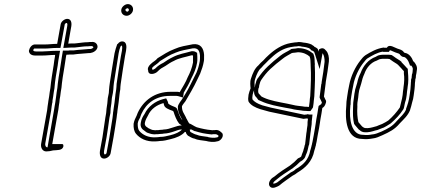

<svg xmlns="http://www.w3.org/2000/svg" viewBox="-20 -696 2055 937"><path d="M121 -448C122 -433 134 -425 152 -425H186C207 -425 227 -428 249 -428L248 -419C246 -410 244 -395 242 -379C236 -344 229 -299 226 -267C224 -253 221 -240 220 -227L216 -203L215 -195C213 -182 211 -170 210 -158L181 4C177 24 187 43 206 43C217 43 228 41 239 38C259 36 283 39 289 20C290 12 289 7 283 7H235L265 -162C266 -173 268 -185 270 -198C270 -206 272 -216 274 -227C275 -241 278 -254 280 -268C281 -280 283 -298 286 -318C289 -334 291 -351 294 -367C297 -388 300 -408 302 -419L304 -429C309 -429 314 -429 320 -430H338C365 -434 387 -434 414 -437H420C435 -439 453 -449 456 -466C457 -481 444 -494 426 -491C420 -491 414 -491 409 -490C391 -490 374 -487 355 -485C353 -485 349 -484 345 -484H329L313 -483L328 -568C331 -587 326 -604 308 -604C295 -604 278 -591 276 -577L259 -482C237 -482 219 -479 199 -479H148C134 -477 124 -463 121 -448ZM142 -451C144 -457 147 -459 147 -459H196C218 -459 235 -462 255 -462H275L296 -577C296 -579 302 -584 304 -584C306 -584 311 -583 308 -568L289 -462L327 -464H342C347 -464 351 -465 352 -465H353C373 -467 390 -470 406 -470H408H410C412 -470 416 -471 422 -471H424H425C429 -472 435 -469 436 -465C435 -463 430 -458 422 -457H417H416C391 -454 367 -454 339 -450H321H320C316 -449 312 -449 307 -449H287L282 -419C280 -408 277 -388 274 -367C271 -349 269 -333 266 -318V-317C263 -297 261 -279 260 -267C258 -253 255 -239 254 -226C252 -215 251 -206 250 -197C248 -183 245 -171 244 -161L212 23H210C206 23 199 17 201 4L230 -159V-160C231 -171 233 -182 235 -195L236 -196V-204L240 -228V-229C241 -241 244 -253 246 -267V-268V-269C248 -300 256 -344 262 -379V-380C264 -395 266 -410 268 -419L273 -448H253C229 -448 208 -445 189 -445H155C144 -445 143 -449 142 -451Z M572 -649C569 -633 581 -619 598 -619C612 -619 627 -632 629 -646C632 -662 620 -676 604 -676C590 -676 574 -663 572 -649ZM539 -436C531 -388 523 -340 516 -292C514 -280 513 -268 512 -257L511 -242L506 -217C505 -201 503 -182 500 -166C500 -159 498 -151 498 -144L494 -121C489 -89 485 -57 480 -26L468 39C465 58 469 78 488 78C502 78 518 65 520 51L534 -26C540 -58 544 -90 549 -121L551 -138C552 -143 553 -149 553 -154C555 -166 557 -184 559 -197C560 -209 562 -221 563 -233C564 -241 565 -250 567 -260C567 -268 568 -277 569 -286C576 -331 582 -377 590 -422L595 -448C599 -470 598 -494 576 -494C568 -494 560 -489 556 -483C555 -482 553 -481 552 -480C547 -466 542 -451 539 -436ZM592 -649C592 -651 599 -656 601 -656C606 -656 610 -651 609 -646C608 -643 604 -639 602 -639C596 -639 591 -645 592 -649ZM559 -436C561 -447 564 -460 568 -469L570 -471L573 -474C574 -474 579 -472 575 -448L570 -422C562 -376 556 -331 549 -286V-285V-284C549 -277 548 -268 547 -259C545 -248 544 -239 543 -233V-232V-231C542 -221 540 -207 539 -196C536 -181 535 -164 533 -154V-152L532 -150C532 -148 532 -143 531 -138V-137L529 -120C523 -88 520 -58 514 -26L500 51C500 53 494 58 492 58C491 58 485 56 488 39L500 -26C505 -57 510 -90 514 -121L519 -145V-147C519 -152 520 -159 520 -167C523 -184 525 -202 526 -218L531 -243L533 -259C534 -271 534 -280 536 -292C544 -341 551 -388 559 -436Z M632 -92C631 -72 634 -55 644 -43C662 -21 694 -3 739 -6C746 -6 754 -7 761 -8C779 -8 797 -13 813 -17C839 -23 867 -34 883 -53C884 -52 885 -51 887 -51C888 -44 892 -39 897 -34C907 -29 917 -21 931 -19C944 -12 968 -11 986 -8C1000 -4 1022 -1 1039 -6C1053 -6 1073 -26 1066 -44C1059 -52 1047 -65 1028 -61H1020C1017 -60 1014 -60 1012 -61L994 -63L977 -66C966 -68 950 -72 940 -75C927 -80 915 -90 903 -94C899 -101 895 -107 892 -114C890 -117 888 -120 887 -124C879 -141 867 -153 868 -178C872 -186 879 -194 885 -202C896 -220 904 -234 914 -252C924 -269 935 -291 944 -310L957 -337C965 -358 971 -374 975 -398C977 -408 975 -418 976 -428C974 -459 960 -485 921 -480C887 -473 861 -470 832 -457C800 -445 777 -429 749 -412C739 -399 728 -396 715 -383C707 -376 698 -363 703 -352C703 -325 740 -335 751 -349C762 -360 770 -365 787 -374C800 -383 815 -393 829 -399C853 -413 884 -417 914 -426H917C918 -426 920 -426 922 -425V-413V-398V-391C917 -364 907 -340 896 -319C887 -295 870 -269 858 -248L857 -246C853 -247 850 -248 846 -248H812C736 -248 680 -206 652 -145C650 -141 649 -136 647 -132C640 -118 635 -108 632 -92ZM652 -93C654 -106 658 -112 665 -125V-126V-127C668 -134 670 -140 670 -140C694 -193 741 -228 808 -228H842C843 -228 845 -228 849 -227L873 -220L877 -244C889 -264 903 -288 914 -314C926 -337 937 -361 942 -391V-392L943 -401V-417L942 -438L934 -443C928 -446 922 -446 921 -446H915L911 -445C885 -437 853 -433 823 -417C806 -409 791 -399 778 -390C760 -381 751 -375 738 -362L737 -361L735 -360C734 -359 727 -355 724 -355V-356L723 -359L722 -363C722 -364 724 -367 726 -369H727V-370C735 -378 746 -382 761 -398C789 -415 807 -428 835 -438L836 -439H837C862 -450 887 -453 920 -460C945 -463 954 -450 956 -425C956 -411 956 -404 955 -398C951 -376 947 -362 939 -342L926 -316C916 -296 906 -275 897 -259C887 -241 879 -228 868 -211C860 -201 856 -194 851 -185L849 -180L848 -176C847 -145 862 -127 868 -114C869 -110 872 -104 874 -102L884 -82L868 -64C858 -52 836 -42 811 -36C794 -32 779 -28 765 -28H764H762C755 -27 748 -26 743 -26H742C703 -23 675 -39 660 -57C654 -64 652 -76 652 -93ZM667 -96C663 -75 675 -64 685 -58C690 -54 696 -49 700 -48C701 -48 708 -45 709 -45C715 -43 722 -41 726 -41C733 -40 738 -40 741 -41H751L757 -42L774 -43L778 -44C817 -45 846 -64 863 -64H935L880 -101C877 -103 874 -106 870 -109C859 -122 852 -141 846 -160C843 -168 840 -170 840 -170L837 -172L833 -174C811 -182 802 -189 801 -191C800 -193 801 -197 797 -204L791 -216L775 -212C738 -202 703 -177 685 -139C678 -129 670 -115 668 -101ZM687 -96 688 -101C690 -110 697 -124 702 -132C716 -164 745 -184 778 -193C779 -190 780 -186 781 -182C785 -169 803 -162 823 -155C824 -154 826 -153 827 -151C833 -131 842 -108 854 -93C858 -90 863 -87 867 -84C840 -84 809 -64 779 -64L774 -63L759 -62L753 -61H743C739 -60 736 -60 732 -61C727 -61 722 -62 718 -64C716 -64 715 -65 714 -66C708 -68 702 -71 698 -75C692 -78 685 -85 687 -96ZM894 -75C897 -74 898 -73 902 -71H897ZM906 -69C913 -65 921 -60 930 -56H931H932C943 -53 958 -48 970 -46L988 -43L1003 -41C1014 -39 1015 -40 1019 -41H1026H1028C1033 -42 1041 -40 1047 -33C1047 -31 1044 -27 1042 -26H1040L1036 -25C1026 -22 1007 -24 995 -27L994 -28H993C973 -31 951 -33 944 -37L941 -38L938 -39C931 -40 921 -46 911 -51C908 -55 907 -55 907 -56Z M1205 -313C1199 -297 1202 -275 1203 -265C1199 -255 1195 -244 1193 -234C1191 -221 1190 -209 1193 -200C1204 -182 1226 -171 1251 -163L1294 -151C1351 -140 1404 -127 1461 -116C1467 -117 1473 -117 1477 -118C1479 -117 1481 -117 1483 -117C1478 -85 1484 -101 1478 -68C1478 -60 1476 -53 1475 -45C1473 -27 1471 -9 1469 8C1469 10 1467 11 1467 13C1466 20 1464 26 1462 32C1460 44 1454 53 1451 65C1450 71 1440 74 1434 77C1422 90 1410 101 1395 112C1370 128 1342 146 1320 165L1308 173C1294 185 1286 206 1300 217C1312 226 1331 216 1342 210C1362 193 1385 178 1407 162C1417 157 1425 152 1432 146C1469 124 1504 93 1514 39C1516 32 1519 25 1520 18C1522 15 1521 12 1522 9L1525 -4C1527 -18 1534 -55 1537 -70C1540 -85 1538 -80 1541 -95L1544 -115C1549 -143 1549 -141 1553 -169C1560 -173 1566 -179 1570 -193C1573 -200 1571 -207 1568 -210L1561 -225C1564 -246 1566 -266 1569 -287L1570 -297C1576 -330 1581 -363 1585 -396C1587 -416 1582 -438 1572 -448C1563 -459 1555 -466 1537 -455L1535 -444C1534 -448 1533 -453 1530 -458C1525 -462 1520 -466 1514 -468L1512 -471C1508 -473 1504 -476 1500 -479C1488 -484 1476 -487 1462 -488C1453 -490 1445 -491 1438 -491C1432 -490 1425 -489 1419 -489C1412 -488 1405 -487 1399 -486C1357 -479 1320 -454 1292 -428C1282 -419 1274 -411 1265 -401C1257 -394 1248 -386 1241 -377C1223 -362 1213 -338 1205 -313ZM1225 -310C1233 -335 1242 -354 1253 -363L1255 -365L1257 -367C1262 -373 1269 -381 1276 -387L1277 -388L1279 -390C1286 -398 1294 -405 1305 -415C1330 -439 1362 -460 1398 -466C1403 -467 1411 -468 1417 -469C1426 -469 1432 -470 1436 -471C1442 -471 1448 -470 1455 -468H1456H1458C1469 -467 1480 -464 1488 -461C1491 -459 1493 -457 1495 -456L1498 -451L1504 -449C1506 -448 1510 -446 1513 -443C1514 -440 1515 -439 1516 -435L1540 -359L1554 -436L1556 -434L1555 -433H1556C1560 -429 1565 -410 1564 -394C1560 -360 1556 -330 1550 -297L1549 -287L1548 -286C1545 -265 1543 -245 1540 -224V-219L1551 -196C1548 -186 1547 -187 1545 -186L1535 -179L1533 -168C1529 -140 1529 -143 1524 -115L1521 -95C1518 -78 1519 -83 1517 -70C1515 -56 1508 -19 1505 -4L1502 9V12L1500 15V18C1499 23 1497 29 1495 36L1494 38V39C1486 84 1459 109 1424 129L1422 130L1421 132C1416 136 1409 141 1400 145H1399L1397 147C1376 162 1354 177 1333 194C1321 201 1315 200 1314 200C1313 199 1312 196 1320 188L1330 180L1331 179C1351 162 1379 144 1404 128L1406 127C1421 116 1433 105 1445 93C1449 91 1465 83 1470 68C1473 57 1478 52 1482 34C1484 26 1485 19 1486 16C1486 15 1489 9 1489 8V7C1491 -10 1493 -29 1495 -46C1496 -54 1498 -63 1498 -69C1504 -105 1499 -90 1503 -118L1505 -137H1487L1483 -139L1475 -137C1475 -137 1470 -137 1465 -136C1409 -147 1356 -160 1301 -171L1260 -182C1236 -190 1220 -200 1212 -211C1211 -215 1211 -223 1213 -234C1214 -241 1218 -251 1222 -261L1224 -266L1223 -271C1222 -280 1221 -301 1225 -310ZM1221 -263C1218 -248 1219 -231 1232 -220L1241 -208L1255 -202C1291 -185 1333 -178 1374 -170L1402 -165C1419 -160 1437 -159 1450 -157C1457 -156 1460 -155 1467 -155H1473C1474 -155 1477 -154 1483 -154H1495L1507 -171L1508 -176C1510 -185 1510 -193 1511 -199V-200V-201C1512 -211 1513 -219 1514 -227V-228V-229C1517 -287 1519 -329 1516 -380L1517 -384L1516 -386C1515 -399 1517 -415 1510 -431L1509 -434L1506 -436C1491 -449 1467 -461 1437 -461H1435H1433C1431 -461 1426 -460 1421 -459C1413 -458 1411 -458 1409 -458L1402 -457L1396 -453C1384 -445 1364 -437 1348 -424C1326 -407 1307 -391 1287 -372C1268 -354 1253 -335 1239 -315L1238 -314L1237 -313C1235 -309 1231 -304 1229 -293C1229 -291 1226 -287 1225 -279L1224 -271L1222 -264ZM1241 -263 1244 -270 1245 -279C1246 -284 1248 -288 1249 -293C1250 -297 1252 -301 1255 -306C1268 -325 1282 -343 1299 -359C1318 -377 1338 -393 1359 -409C1372 -420 1389 -428 1404 -437H1405C1406 -437 1407 -438 1408 -438C1412 -438 1415 -439 1419 -439C1423 -440 1429 -440 1434 -441C1459 -441 1479 -431 1491 -420C1496 -409 1495 -396 1496 -381V-378C1499 -326 1497 -286 1494 -227C1492 -218 1492 -209 1491 -199C1490 -191 1489 -183 1488 -176L1487 -174C1484 -174 1480 -175 1477 -175H1471C1467 -175 1462 -176 1456 -177C1441 -179 1424 -180 1410 -184L1382 -190C1341 -198 1298 -205 1266 -220L1256 -225L1247 -235C1239 -241 1239 -249 1241 -263Z M1674 -223C1671 -206 1670 -192 1670 -181C1663 -111 1671 -18 1747 -18C1765 -16 1781 -17 1797 -20C1817 -22 1829 -29 1846 -36C1881 -52 1906 -64 1931 -94C1950 -114 1970 -131 1981 -158L1982 -162C1986 -172 1988 -184 1991 -195C1992 -201 1995 -207 1996 -213L1999 -231C2001 -241 2001 -251 2003 -261C2004 -272 2005 -282 2005 -291C2006 -298 2007 -304 2007 -310L2009 -315C2010 -319 2009 -324 2010 -328C2012 -335 2013 -343 2014 -352C2019 -371 2007 -387 1999 -396H1997C1991 -414 1977 -435 1956 -438H1955C1953 -439 1952 -440 1951 -441C1943 -453 1933 -454 1919 -459C1908 -462 1879 -484 1868 -463H1856L1852 -464C1818 -459 1790 -443 1764 -427C1754 -420 1746 -411 1738 -400C1715 -371 1692 -325 1684 -280C1680 -262 1677 -244 1674 -223ZM1694 -223V-224C1697 -244 1700 -262 1704 -279V-280C1711 -321 1733 -364 1753 -389V-390H1754C1761 -399 1767 -407 1773 -411C1798 -426 1820 -439 1847 -444L1850 -443H1878L1883 -451C1891 -449 1901 -443 1910 -440C1927 -434 1929 -435 1933 -428V-427H1934C1938 -422 1941 -421 1943 -420L1947 -418H1951C1962 -416 1972 -402 1977 -387L1981 -376H1987C1994 -368 1996 -360 1994 -354V-352V-350C1994 -342 1992 -336 1990 -331V-329V-328C1989 -323 1989 -319 1989 -317L1987 -310L1986 -307C1986 -301 1986 -296 1985 -291V-289V-287C1985 -282 1984 -270 1983 -260C1981 -249 1981 -240 1979 -231L1976 -213C1975 -210 1973 -202 1972 -196C1969 -185 1965 -174 1962 -166V-164L1961 -160C1952 -140 1937 -128 1917 -106L1916 -105C1894 -79 1876 -70 1842 -54C1822 -46 1814 -42 1798 -40H1797H1796C1782 -37 1769 -36 1753 -38H1752H1751C1696 -38 1682 -110 1690 -182V-184L1691 -185C1691 -194 1691 -207 1694 -223ZM1713 -256C1711 -246 1708 -231 1707 -218C1704 -202 1703 -187 1703 -172C1702 -141 1702 -116 1708 -92L1710 -89L1712 -86C1719 -78 1725 -71 1730 -65L1732 -63L1734 -62C1737 -60 1742 -53 1755 -51H1756C1777 -48 1798 -55 1811 -59C1818 -60 1827 -63 1833 -66C1837 -68 1843 -70 1851 -73H1852L1870 -83L1871 -84C1876 -87 1879 -89 1881 -90L1884 -92L1887 -94C1909 -113 1933 -138 1948 -162L1950 -166L1952 -173C1955 -185 1955 -192 1958 -201L1959 -202V-203C1959 -204 1961 -208 1962 -215L1965 -234V-235C1966 -246 1967 -256 1969 -267V-269C1974 -295 1973 -322 1971 -342L1970 -360L1965 -365C1962 -368 1958 -372 1955 -376C1948 -384 1942 -389 1939 -393V-395L1937 -396C1937 -396 1933 -400 1931 -401L1912 -413C1906 -418 1899 -422 1895 -425L1892 -427L1887 -428C1880 -429 1875 -429 1871 -429H1856C1851 -429 1845 -429 1838 -428C1824 -427 1815 -419 1814 -419C1777 -406 1752 -373 1740 -340C1732 -325 1726 -307 1723 -291C1719 -277 1716 -268 1713 -258V-257ZM1733 -256C1736 -266 1739 -277 1743 -289C1746 -304 1752 -323 1758 -335C1768 -365 1790 -391 1818 -400C1823 -402 1832 -408 1838 -408C1843 -409 1847 -409 1852 -409H1867C1871 -409 1875 -409 1881 -408C1886 -404 1893 -400 1898 -396L1917 -384C1919 -383 1920 -381 1923 -379C1928 -373 1934 -368 1939 -362C1942 -358 1947 -353 1951 -349V-337C1954 -318 1953 -293 1949 -269V-267C1947 -255 1946 -244 1945 -233L1942 -215L1939 -203C1936 -193 1935 -183 1932 -174L1931 -171C1917 -150 1895 -125 1875 -108C1871 -106 1867 -103 1862 -100L1845 -91C1838 -88 1832 -86 1827 -84C1821 -81 1816 -79 1810 -78C1796 -74 1779 -69 1762 -71C1756 -72 1751 -76 1747 -79L1729 -100C1724 -122 1722 -147 1724 -175C1723 -188 1725 -204 1728 -219C1729 -233 1731 -246 1733 -256Z"/></svg>

Font: Scribbler
Style: ClrIta
Weight: 400
Designer: Mew Too
Foundry: Cannot Into Space Fonts
Version: Version 1.001